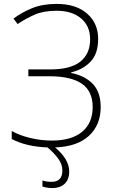

<svg xmlns="http://www.w3.org/2000/svg" viewBox="-20 -744 591 982"><path d="M299 128Q299 95 276.5 65.5Q254 36 223 10Q114 6 40 -33V-74Q81 -51 136 -38Q191 -25 245 -25Q346 -25 400 -70Q454 -115 454 -196Q454 -278 398.5 -316Q343 -354 232 -354H125V-389H238Q341 -389 391 -429Q441 -469 441 -543Q441 -611 394.5 -650Q348 -689 270 -689Q204 -689 158.5 -669.5Q113 -650 70 -621L49 -649Q92 -681 145 -702.5Q198 -724 270 -724Q369 -724 425.5 -674.5Q482 -625 482 -545Q482 -469 443 -428.5Q404 -388 344 -374V-371Q416 -356 455.5 -314Q495 -272 495 -196Q495 -105 435 -49.5Q375 6 262 10Q334 71 334 133Q334 175 310 196.5Q286 218 249 218Q233 218 219.5 215.5Q206 213 197 210V179Q216 186 244 186Q299 186 299 128Z"/></svg>

Font: Noto Sans ExtraLight
Style: Regular
Weight: 200
Designer: Monotype Design Team
Foundry: Monotype Imaging Inc.
Version: Version 2.007